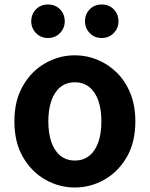

<svg xmlns="http://www.w3.org/2000/svg" viewBox="-20 -820 666 854"><path d="M313 14Q243 14 181.5 -21Q120 -56 82 -121.5Q44 -187 44 -280Q44 -373 82 -438.5Q120 -504 181.5 -539Q243 -574 313 -574Q366 -574 414 -554Q462 -534 500 -496.5Q538 -459 560 -404.5Q582 -350 582 -280Q582 -187 544 -121.5Q506 -56 444.5 -21Q383 14 313 14ZM313 -106Q351 -106 377.5 -127.5Q404 -149 417.5 -188Q431 -227 431 -280Q431 -333 417.5 -372Q404 -411 377.5 -432.5Q351 -454 313 -454Q275 -454 248.5 -432.5Q222 -411 208.5 -372Q195 -333 195 -280Q195 -227 208.5 -188Q222 -149 248.5 -127.5Q275 -106 313 -106ZM193 -651Q161 -651 140 -673Q119 -695 119 -725Q119 -757 140 -778.5Q161 -800 193 -800Q226 -800 247 -778.5Q268 -757 268 -725Q268 -695 247 -673Q226 -651 193 -651ZM432 -651Q400 -651 379 -673Q358 -695 358 -725Q358 -757 379 -778.5Q400 -800 432 -800Q465 -800 486 -778.5Q507 -757 507 -725Q507 -695 486 -673Q465 -651 432 -651Z"/></svg>

Font: Noto Sans JP Thin
Style: Bold
Weight: 700
Version: Version 2.004-H2;hotconv 1.0.118;makeotfexe 2.5.65603